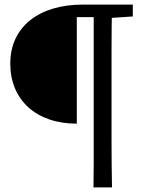

<svg xmlns="http://www.w3.org/2000/svg" viewBox="-20 -690 639 840"><path d="M316 -149Q250 -149 196 -167.5Q142 -186 104 -220.5Q66 -255 45.5 -303.5Q25 -352 25 -411Q25 -472 47.5 -520Q70 -568 112 -601.5Q154 -635 212.5 -652.5Q271 -670 344 -670H423V-615H316ZM389 130Q390 79 390 27.5Q390 -24 390 -76.5Q390 -129 390 -181V-670H470Q469 -619 468.5 -567.5Q468 -516 468 -464Q468 -412 468 -360V-181Q468 -129 468 -77Q468 -25 468.5 26.5Q469 78 470 130ZM431 -610V-670H561V-618L442 -610Z"/></svg>

Font: Source Serif 4
Style: Regular
Weight: 400
Designer: Frank Grießhammer
Foundry: Adobe Systems Incorporated
Version: Version 4.004;hotconv 1.0.116;makeotfexe 2.5.65601